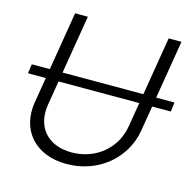

<svg xmlns="http://www.w3.org/2000/svg" viewBox="-107 -837 977 961"><g transform="rotate(15 381.0 -357.0)"><path d="M761.7 -424.7H666.9L717 -727.3H650.6L600.5 -424.7H181.8L231.9 -727.3H165.8L115.8 -424.7H22.4L15.6 -376.4H108L86.3 -245.7C61.4 -97.3 155.2 12.4 318.5 12.4C483 12.4 612.6 -97.3 637.4 -245.7L659.1 -376.4H755.7ZM571.4 -250.4C552.6 -134.6 454.9 -50.1 328.1 -50.1C201.3 -50.1 134.2 -134.6 153.1 -250.4L174 -376.4H592.3Z"/></g></svg>

Font: TID UI Light
Style: Italic
Weight: 300
Italic angle: -9.39999°
Designer: The TID Project Authors
Foundry: Bakken & Bæck
Version: Version 1.001;hotconv 1.0.109;makeotfexe 2.5.65596